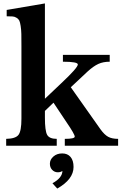

<svg xmlns="http://www.w3.org/2000/svg" viewBox="-20 -850 709 1120"><path d="M358 0V-40Q416 -40 416 -53Q416 -67 368 -137L292 -251L242 -203V-164Q242 -87 255 -63.5Q268 -40 311 -40V0H16V-40Q71 -41 88 -63.5Q105 -86 105 -157V-581Q105 -627 104.5 -651.5Q104 -676 100.5 -698.5Q97 -721 92.5 -730Q88 -739 77 -746Q66 -753 54 -754Q42 -755 19 -755V-792L242 -830V-274L338 -365Q434 -455 434 -474Q434 -490 347 -490V-530H620V-490Q582 -490 553.5 -477Q525 -464 490 -432L393 -341L566 -96Q589 -64 611 -52Q633 -40 669 -40V0ZM314 250 286 219Q344 187 344 147Q334 155 317 155Q298 155 284.5 141Q271 127 271 105Q271 81 291.5 63Q312 45 343 45Q374 45 391.5 65.5Q409 86 409 124Q409 196 314 250Z"/></svg>

Font: Libre Baskerville
Style: Bold
Weight: 700
Designer: Pablo Impallari, Rodrigo Fuenzalida
Foundry: Pablo Impallari, Rodrigo Fuenzalida
Version: Version 1.000